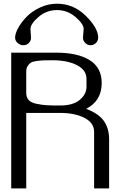

<svg xmlns="http://www.w3.org/2000/svg" viewBox="-20 -1041 706 1061"><path d="M294.9 -1020.5Q386.7 -1020.5 454.6 -953.1Q522.5 -885.7 522.5 -833Q522.5 -815.4 509.8 -803.2Q497.1 -791 480.5 -791Q463.9 -791 451.2 -803.2Q438.5 -815.4 438.5 -833Q438.5 -838.9 440.4 -856.4Q442.4 -874 442.4 -880.9Q442.4 -908.2 397.5 -946.8Q352.5 -985.4 294.9 -985.4Q237.3 -985.4 192.9 -947.3Q148.4 -909.2 148.4 -880.9Q148.4 -874 149.9 -856.4Q151.4 -838.9 151.4 -833Q151.4 -815.4 139.2 -803.2Q127 -791 109.4 -791Q91.8 -791 77.6 -803.2Q63.5 -815.4 63.5 -833Q63.5 -855.5 80.6 -886.7Q97.7 -918 127 -948.2Q156.2 -978.5 201.2 -999.5Q246.1 -1020.5 294.9 -1020.5ZM458 -561.5V-604.5Q458 -654.3 404.8 -681.2Q351.6 -708 270.5 -708Q237.3 -708 221.7 -707.5Q206.1 -707 183.6 -704.1Q161.1 -701.2 150.9 -694.8Q140.6 -688.5 132.8 -676.3Q125 -664.1 125 -645.5V-528.3Q125 -502.9 138.2 -488.3Q151.4 -473.6 182.1 -467.3Q212.9 -460.9 237.8 -459.5Q262.7 -458 312.5 -458Q383.8 -458 420.9 -489.3Q458 -520.5 458 -561.5ZM500 0V-312.5Q500 -362.3 446.8 -389.6Q393.6 -417 312.5 -417H125V0H42V-750H292Q409.2 -750 475.6 -708.5Q542 -667 542 -583V-582Q542 -483.4 456.1 -439.5Q524.4 -414.1 553.7 -373Q583 -332 583 -270.5V0Z"/></svg>

Font: okolaks
Style: Regular
Weight: 500
Version: Version 000.6.0